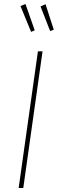

<svg xmlns="http://www.w3.org/2000/svg" viewBox="-20 -937 288 957"><path d="M192 -681 96 0H73L169 -681ZM107 -917 153 -786 135 -778 82 -907ZM207 -916 248 -789 230 -782 182 -905Z"/></svg>

Font: Fira Sans Condensed Thin
Style: Italic
Weight: 250
Width: 3
Italic angle: -8°
Designer: Carrois Corporate & Edenspiekermann AG
Foundry: Carrois Corporate GbR & Edenspiekermann AG
Version: Version 4.203